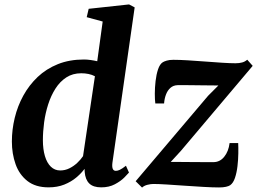

<svg xmlns="http://www.w3.org/2000/svg" viewBox="-20 -837 1162 868"><path d="M488.3 -101.8Q485.9 -83.8 489.6 -74.2Q493.3 -64.6 503.8 -64.6Q511.9 -64.6 522.1 -69.5Q532.4 -74.4 549.4 -87.7L563.1 -56.9Q557.7 -50.2 541.6 -34.1Q525.4 -17.9 499.3 -4Q473.1 10 437.5 10Q401.5 10 383.6 -7.5Q365.8 -24.9 362.9 -59.2L362.2 -73.6Q347.9 -54 325 -34.6Q302.1 -15.3 270.7 -2.6Q239.3 10 199.6 10Q140.7 10 104 -18.7Q67.2 -47.5 50.5 -94.6Q33.7 -141.8 33.7 -197.3Q33.7 -250.8 46.6 -304.2Q59.5 -357.6 85.5 -404.9Q111.5 -452.2 150.3 -489.1Q189.2 -525.9 241.6 -547Q293.9 -568 359.4 -568Q373.2 -568 389.1 -565.8Q404.9 -563.6 419.6 -560.2L444.2 -739.7L372 -759.4L380.9 -797.2L563.4 -817L588.8 -803.6ZM409.1 -492.3Q396 -499.3 380.1 -502.6Q364.2 -505.8 347.4 -505.8Q308.8 -505.8 279.9 -487.1Q251 -468.3 230.8 -436.6Q210.6 -404.9 197.9 -365.5Q185.2 -326.1 179.5 -284Q173.9 -242 173.9 -203.3Q173.9 -162.3 183.1 -131.4Q192.3 -100.4 209.9 -83.4Q227.5 -66.4 252.1 -66.4Q274.3 -66.4 293.8 -76.1Q313.4 -85.8 329.3 -100.8Q345.2 -115.8 355.4 -131.1ZM967.3 -450.6Q953.6 -450.7 934 -450.9Q914.4 -451 892.5 -451.3Q870.7 -451.5 849.5 -451.8Q828.3 -452.2 810.8 -452.2Q793.2 -452.2 783.1 -452Q763.6 -451.4 750.5 -439.8Q737.4 -428.3 730.4 -409.7Q723.3 -391.1 721.8 -369.2H682.2Q679.9 -385.9 679.9 -413.4Q679.9 -440.8 683.3 -470.4Q686.7 -500.1 694.6 -523.7Q702.5 -547.3 716.2 -555.8Q721.9 -559.3 733.6 -562.9Q745.4 -566.6 763.6 -566.6Q790.8 -566.6 829 -564.3Q867.3 -562 908.3 -558.8Q949.3 -555.6 985.7 -553.3Q1022.1 -551 1044.8 -551Q1061.3 -551 1074.5 -554.6Q1087.7 -558.1 1097.7 -567.1L1122.4 -539.3L798.4 -155.7L751.9 -105Q772.1 -105 796.5 -104.8Q820.9 -104.6 846.9 -104.4Q873 -104.3 898.1 -104.1Q923.2 -104 944.8 -104Q974.4 -104 993.9 -128.6Q1013.5 -153.1 1017.9 -190.1H1056.8Q1057.8 -171.4 1057.4 -143.4Q1057 -115.3 1053.6 -85.9Q1050.2 -56.4 1042.3 -32.9Q1034.4 -9.4 1020.4 0.4Q1014.2 4.6 1001.5 7.5Q988.7 10.4 970 10.4Q941.9 10.4 900.8 8Q859.8 5.6 816 2.6Q772.1 -0.4 734 -2.9Q695.9 -5.3 673.2 -5.3Q661.8 -5.3 646.8 -1.6Q631.9 2 622.2 11L593.3 -17.7L920.8 -404Z"/></svg>

Font: Merriweather Light
Style: Italic
Weight: 300
Italic angle: -7.8°
Designer: Eben Sorkin
Foundry: Eben Sorkin
Version: Version 2.101